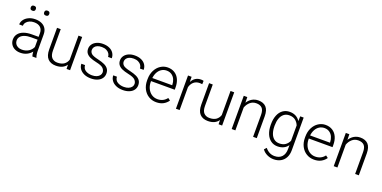

<svg xmlns="http://www.w3.org/2000/svg" viewBox="-14 -1689 5702 2868"><g transform="rotate(20 2837.0 -255.0)"><path d="M176.8 -720.7Q217.3 -720.7 217.3 -681.6Q217.3 -642.6 176.8 -642.6Q136.7 -642.6 136.7 -681.6Q136.7 -720.7 176.8 -720.7ZM390.1 -720.7Q430.7 -720.7 430.7 -681.2Q430.7 -642.6 390.1 -642.6Q350.1 -642.6 350.1 -681.2Q350.1 -720.7 390.1 -720.7ZM410.2 0Q400.4 -26.4 398.4 -73.7Q369.6 -36.6 324 -13.4Q278.3 9.8 219.7 9.8Q168.9 9.8 130.4 -9.5Q91.8 -28.8 70.6 -63Q49.3 -97.2 49.3 -140.1Q49.3 -191.4 78.4 -229.2Q107.4 -267.1 161.9 -287.4Q216.3 -307.6 290 -307.6H397.9V-367.2Q397.9 -424.3 362.5 -456.8Q327.1 -489.3 261.7 -489.3Q221.7 -489.3 189.2 -474.9Q156.7 -460.4 138.4 -436Q120.1 -411.6 120.1 -382.3L61.5 -382.8Q61.5 -422.9 87.4 -458.7Q113.3 -494.6 159.7 -516.4Q206.1 -538.1 264.2 -538.1Q321.3 -538.1 364.7 -518.8Q408.2 -499.5 432.4 -460.9Q456.5 -422.4 456.5 -366.2V-122.1Q456.5 -43.9 472.7 -6.3V0ZM397.9 -146V-262.7H294.9Q236.3 -262.7 194.3 -248.3Q152.3 -233.9 129.9 -207.5Q107.4 -181.2 107.4 -145Q107.4 -116.2 121.8 -92.8Q136.2 -69.3 163.1 -55.7Q189.9 -42 226.1 -42Q287.1 -42 332.5 -71Q377.9 -100.1 397.9 -146Z M953.6 0 952.1 -66.9Q899.4 9.8 784.2 9.8Q702.6 9.8 656.7 -37.8Q610.8 -85.4 610.4 -188V-528.3H668.9V-189.5Q668.9 -110.4 702.4 -75.7Q735.8 -41 791 -41Q857.4 -41 896.5 -68.8Q935.5 -96.7 951.2 -145V-528.3H1009.8V0Z M1452.1 -197.8Q1424.8 -228 1336.9 -246.1Q1274.4 -259.3 1234.6 -277.3Q1194.8 -295.4 1173.8 -323.7Q1152.8 -352.1 1152.8 -394.5Q1152.8 -434.1 1175.8 -466.8Q1198.7 -499.5 1241 -518.8Q1283.2 -538.1 1338.9 -538.1Q1398.9 -538.1 1443.1 -517.8Q1487.3 -497.6 1510.7 -461.7Q1534.2 -425.8 1534.2 -380.4H1475.1Q1475.1 -408.2 1459 -433.1Q1442.9 -458 1411.9 -473.1Q1380.9 -488.3 1338.9 -488.3Q1295.4 -488.3 1266.6 -475.1Q1237.8 -461.9 1224.4 -440.9Q1210.9 -419.9 1210.9 -396.5Q1210.9 -362.3 1236.8 -337.9Q1262.2 -314 1351.1 -293.9Q1414.1 -279.3 1454.3 -260.3Q1494.6 -241.2 1515.9 -211.4Q1537.1 -181.6 1537.1 -137.7Q1537.1 -94.2 1513.2 -60.8Q1489.3 -27.3 1445.1 -8.8Q1400.9 9.8 1342.3 9.8Q1277.8 9.8 1231 -12Q1184.1 -33.7 1159.7 -70.1Q1135.3 -106.4 1135.3 -148.4H1193.4Q1197.3 -91.3 1240.5 -65.7Q1283.7 -40 1342.3 -40Q1384.8 -40 1415.5 -53.2Q1446.3 -66.4 1462.4 -87.9Q1478.5 -109.4 1478.5 -134.8Q1478.5 -168 1452.1 -197.8Z M1959 -197.8Q1931.6 -228 1843.8 -246.1Q1781.2 -259.3 1741.5 -277.3Q1701.7 -295.4 1680.7 -323.7Q1659.7 -352.1 1659.7 -394.5Q1659.7 -434.1 1682.6 -466.8Q1705.6 -499.5 1747.8 -518.8Q1790 -538.1 1845.7 -538.1Q1905.8 -538.1 1950 -517.8Q1994.1 -497.6 2017.6 -461.7Q2041 -425.8 2041 -380.4H1981.9Q1981.9 -408.2 1965.8 -433.1Q1949.7 -458 1918.7 -473.1Q1887.7 -488.3 1845.7 -488.3Q1802.2 -488.3 1773.4 -475.1Q1744.6 -461.9 1731.2 -440.9Q1717.8 -419.9 1717.8 -396.5Q1717.8 -362.3 1743.7 -337.9Q1769 -314 1857.9 -293.9Q1920.9 -279.3 1961.2 -260.3Q2001.5 -241.2 2022.7 -211.4Q2043.9 -181.6 2043.9 -137.7Q2043.9 -94.2 2020 -60.8Q1996.1 -27.3 1951.9 -8.8Q1907.7 9.8 1849.1 9.8Q1784.7 9.8 1737.8 -12Q1690.9 -33.7 1666.5 -70.1Q1642.1 -106.4 1642.1 -148.4H1700.2Q1704.1 -91.3 1747.3 -65.7Q1790.5 -40 1849.1 -40Q1891.6 -40 1922.4 -53.2Q1953.1 -66.4 1969.2 -87.9Q1985.4 -109.4 1985.4 -134.8Q1985.4 -168 1959 -197.8Z M2567.4 -84Q2538.6 -41.5 2492.2 -15.9Q2445.8 9.8 2379.9 9.8Q2312 9.8 2258.1 -23.4Q2204.1 -56.6 2173.6 -115.7Q2143.1 -174.8 2143.1 -249.5V-270.5Q2143.1 -349.1 2174.1 -410.2Q2205.1 -471.2 2257.1 -504.6Q2309.1 -538.1 2369.6 -538.1Q2435.1 -538.1 2482.4 -507.3Q2529.8 -476.6 2554.2 -421.9Q2578.6 -367.2 2578.6 -296.4V-260.7H2201.7V-249.5Q2201.7 -191.4 2224.6 -143.3Q2247.6 -95.2 2288.6 -67.4Q2329.6 -39.6 2382.3 -39.6Q2475.6 -39.6 2530.3 -111.8ZM2204.1 -310.5H2520V-316.9Q2519 -362.8 2501.7 -401.9Q2484.4 -440.9 2450.7 -464.6Q2417 -488.3 2369.6 -488.3Q2325.7 -488.3 2290.3 -466.3Q2254.9 -444.3 2232.4 -404.1Q2210 -363.8 2204.1 -310.5Z M2751 -364.3V0H2692.4V-528.3H2749.5L2751 -445.8Q2797.9 -538.1 2899.4 -538.1Q2922.9 -538.1 2938.5 -532.2L2936.5 -479Q2915.5 -482.4 2897.5 -482.4Q2840.3 -482.4 2803.2 -450.7Q2766.1 -418.9 2751 -364.3Z M3370.6 0 3369.1 -66.9Q3316.4 9.8 3201.2 9.8Q3119.6 9.8 3073.7 -37.8Q3027.8 -85.4 3027.3 -188V-528.3H3085.9V-189.5Q3085.9 -110.4 3119.4 -75.7Q3152.8 -41 3208 -41Q3274.4 -41 3313.5 -68.8Q3352.5 -96.7 3368.2 -145V-528.3H3426.8V0Z M3637.2 -363.3V0H3578.6V-528.3H3634.8L3636.7 -439Q3665 -485.4 3709.5 -511.7Q3753.9 -538.1 3809.1 -538.1Q3890.1 -538.1 3933.6 -492.2Q3977.1 -446.3 3977.5 -346.7V0H3918.9V-346.7Q3918.5 -423.3 3886.7 -455.6Q3855 -487.8 3794.4 -487.8Q3736.8 -487.8 3696.5 -452.1Q3656.2 -416.5 3637.2 -363.3Z M4134.8 120.6 4167.5 85Q4228.5 161.1 4315.4 161.1Q4390.1 161.1 4431.2 116.7Q4472.2 72.3 4472.2 -7.3V-68.8Q4415.5 9.8 4308.1 9.8Q4247.1 9.8 4201.4 -23.4Q4155.8 -56.6 4131.1 -116.2Q4106.4 -175.8 4105.5 -252.9V-269Q4105.5 -350.6 4129.9 -411.4Q4154.3 -472.2 4200.2 -505.1Q4246.1 -538.1 4309.1 -538.1Q4417.5 -538.1 4473.6 -452.6L4476.1 -528.3H4530.8V-9.3Q4530.8 58.6 4504.6 108.2Q4478.5 157.7 4430.7 184.3Q4382.8 210.9 4318.8 210.9Q4266.6 210.9 4216.1 187.5Q4165.5 164.1 4134.8 120.6ZM4164.1 -258.8Q4164.1 -195.8 4181.2 -146.5Q4198.2 -97.2 4233.2 -69.1Q4268.1 -41 4319.3 -41Q4376.5 -41 4414.1 -67.1Q4451.7 -93.3 4472.2 -138.7V-382.8Q4453.1 -429.2 4416.5 -458.3Q4379.9 -487.3 4320.3 -487.3Q4268.6 -487.3 4233.4 -459Q4198.2 -430.7 4181.2 -381.6Q4164.1 -332.5 4164.1 -269Z M5075.7 -84Q5046.9 -41.5 5000.5 -15.9Q4954.1 9.8 4888.2 9.8Q4820.3 9.8 4766.4 -23.4Q4712.4 -56.6 4681.9 -115.7Q4651.4 -174.8 4651.4 -249.5V-270.5Q4651.4 -349.1 4682.4 -410.2Q4713.4 -471.2 4765.4 -504.6Q4817.4 -538.1 4877.9 -538.1Q4943.4 -538.1 4990.7 -507.3Q5038.1 -476.6 5062.5 -421.9Q5086.9 -367.2 5086.9 -296.4V-260.7H4710V-249.5Q4710 -191.4 4732.9 -143.3Q4755.9 -95.2 4796.9 -67.4Q4837.9 -39.6 4890.6 -39.6Q4983.9 -39.6 5038.6 -111.8ZM4712.4 -310.5H5028.3V-316.9Q5027.3 -362.8 5010 -401.9Q4992.7 -440.9 4959 -464.6Q4925.3 -488.3 4877.9 -488.3Q4834 -488.3 4798.6 -466.3Q4763.2 -444.3 4740.7 -404.1Q4718.3 -363.8 4712.4 -310.5Z M5259.3 -363.3V0H5200.7V-528.3H5256.8L5258.8 -439Q5287.1 -485.4 5331.5 -511.7Q5376 -538.1 5431.2 -538.1Q5512.2 -538.1 5555.7 -492.2Q5599.1 -446.3 5599.6 -346.7V0H5541V-346.7Q5540.5 -423.3 5508.8 -455.6Q5477.1 -487.8 5416.5 -487.8Q5358.9 -487.8 5318.6 -452.1Q5278.3 -416.5 5259.3 -363.3Z"/></g></svg>

Font: Mardoto Light
Style: Regular
Weight: 400
Designer: Christian Robertson, Vahan Hovhannisyan
Foundry: Google
Version: Version 1.000